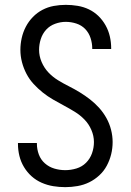

<svg xmlns="http://www.w3.org/2000/svg" viewBox="-20 -763 540 791"><path d="M249 8Q224 8 199.5 4Q175 0 152 -10Q129 -20 110.5 -36.5Q92 -53 79 -74.5Q66 -96 60 -120.5Q54 -145 54 -170V-174H132V-171Q132 -148 140 -126.5Q148 -105 165 -90Q182 -75 204 -68.5Q226 -62 249 -62Q272 -62 295 -69Q318 -76 334.5 -92.5Q351 -109 359 -131.5Q367 -154 367 -178Q367 -203 356.5 -227.5Q346 -252 328 -270.5Q310 -289 288 -302.5Q266 -316 243.5 -328Q221 -340 198.5 -353Q176 -366 156 -382Q136 -398 118.5 -417Q101 -436 89 -459Q77 -482 70.5 -507Q64 -532 64 -558Q64 -582 69.5 -606.5Q75 -631 86.5 -653Q98 -675 115.5 -693Q133 -711 155 -722.5Q177 -734 201.5 -738.5Q226 -743 251 -743Q275 -743 299.5 -739Q324 -735 346 -724.5Q368 -714 385.5 -697Q403 -680 415 -658.5Q427 -637 432.5 -613Q438 -589 438 -565V-561H360V-564Q360 -585 353 -606.5Q346 -628 331 -643.5Q316 -659 294.5 -666Q273 -673 251 -673Q229 -673 207 -665Q185 -657 170 -640.5Q155 -624 148 -602Q141 -580 141 -558Q141 -532 151.5 -507.5Q162 -483 179.5 -464.5Q197 -446 219 -432.5Q241 -419 264 -407.5Q287 -396 309 -382.5Q331 -369 351.5 -353Q372 -337 389 -318Q406 -299 418.5 -276.5Q431 -254 437.5 -228.5Q444 -203 444 -178Q444 -152 438 -127.5Q432 -103 420 -80.5Q408 -58 389 -40.5Q370 -23 347.5 -12Q325 -1 299.5 3.5Q274 8 249 8Z"/></svg>

Font: Iosevka Curly
Style: Regular
Weight: 400
Monospace: yes
Designer: Belleve Invis
Foundry: Belleve Invis
Version: Version 22.1.2; ttfautohint (v1.8.4)